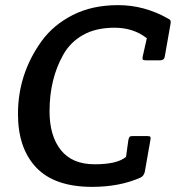

<svg xmlns="http://www.w3.org/2000/svg" viewBox="-20 -716 685 748"><path d="M339 12Q193 12 121.5 -63Q50 -138 50 -272Q50 -429 143 -557Q188 -619 263.5 -657.5Q339 -696 440.5 -696Q542 -696 634 -644Q645 -639 645 -632Q645 -625 644 -621L622 -496Q620 -481 603 -481H549Q539 -481 536.5 -484Q534 -487 536 -496L552 -567Q500 -608 426.5 -608Q353 -608 303 -579.5Q253 -551 226 -502Q173 -408 173 -282Q173 -187 217 -131.5Q261 -76 349 -76Q437 -76 471 -105L480 -170Q482 -180 485 -183Q488 -186 498 -186H553Q563 -186 565.5 -183Q568 -180 566 -171L544 -46Q540 -30 527 -24Q446 12 339 12Z"/></svg>

Font: Crete Round
Style: Italic
Weight: 400
Designer: Veronika Burian
Foundry: TypeTogether
Version: Version 1.001; ttfautohint (v1.6)